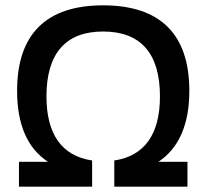

<svg xmlns="http://www.w3.org/2000/svg" viewBox="-20 -699 773 719"><path d="M366 -581C507 -581 579 -499 579 -338C579 -196 521 -115 408 -98V0H682V-93H573C650 -144 689 -233 689 -359C689 -571 580 -679 366 -679C153 -679 44 -571 44 -359C44 -232 83 -143 160 -93H51V0H325V-98C211 -115 154 -197 154 -338C154 -499 226 -581 366 -581Z"/></svg>

Font: LT Wave Alt Medium
Style: Regular
Weight: 500
Designer: Daniel Lyons
Version: Version 2.5 (Glyphs App)